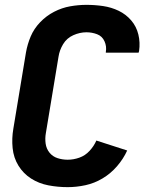

<svg xmlns="http://www.w3.org/2000/svg" viewBox="-20 -763 616 791"><path d="M259 8Q295 8 332 0Q369 -8 402.5 -28Q436 -48 462 -78Q488 -108 504 -143L377 -184Q367 -161 349 -141.5Q331 -122 307 -113.5Q283 -105 259 -105Q237 -105 217 -111.5Q197 -118 184 -134Q171 -150 168 -171.5Q165 -193 169 -215L221 -529Q225 -556 240 -581Q255 -606 282 -618Q309 -630 336 -630Q359 -630 380 -622Q401 -614 410.5 -593Q420 -572 416 -549V-546H551L553 -553Q558 -588 550 -621Q542 -654 520.5 -679Q499 -704 469 -718.5Q439 -733 405 -738Q371 -743 336 -743Q303 -743 269 -737Q235 -731 203 -714.5Q171 -698 145.5 -671.5Q120 -645 106.5 -613Q93 -581 87 -547L35 -233Q28 -193 32 -153Q36 -113 56 -80.5Q76 -48 108 -27.5Q140 -7 179 0.5Q218 8 259 8Z"/></svg>

Font: Iosevka Sparkle Extrabold
Style: Italic
Weight: 800
Italic angle: -9°
Designer: Belleve Invis
Foundry: Belleve Invis
Version: Version 4.5.0; ttfautohint (v1.8.3)